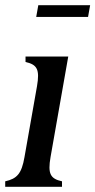

<svg xmlns="http://www.w3.org/2000/svg" viewBox="-39 -717 366 737"><path d="M-19 0H199V-21C154 -31 144 -50 155 -114L223 -500H59V-479C104 -469 114 -450 103 -386L55 -114C44 -50 26 -31 -19 -21ZM100 -652H299L307 -697H108Z"/></svg>

Font: RL Madena Oblique
Style: Regular
Weight: 400
Italic angle: -10°
Designer: I Kadek Wantara Putra
Foundry: Roughlines ID
Version: Version 1.000;Glyphs 3.1.2 (3151)